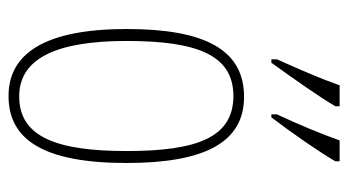

<svg xmlns="http://www.w3.org/2000/svg" viewBox="-203 -603 816 450"><g transform="rotate(90 205.0 -378.0)"><path d="M248 -619V-606H255C291 -653 338 -721 358 -756V-766H309C293 -721 275 -677 248 -619ZM119 -619V-606H127C161 -653 209 -721 229 -756V-766H180C164 -721 145 -677 119 -619ZM205 10C308 10 362 -73 362 -267C362 -449 314 -542 207 -542C97 -542 48 -451 48 -267C48 -76 105 10 205 10ZM206 -15C117 -15 76 -102 76 -267C76 -434 110 -517 205 -517C301 -517 334 -434 334 -267C334 -103 301 -15 206 -15Z"/></g></svg>

Font: Noto Serif Sinhala ExtraCondensed Thin
Style: Regular
Weight: 100
Width: 2
Designer: Jelle Bosma - Monotype Design Team
Foundry: Monotype Imaging Inc.
Version: Version 2.007